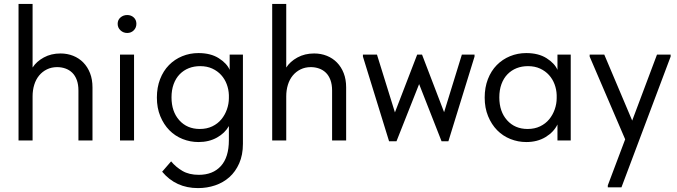

<svg xmlns="http://www.w3.org/2000/svg" viewBox="-20 -720 3471 984"><path d="M382 -256Q382 -287 373.5 -310Q365 -333 350 -347.5Q335 -362 315 -369Q295 -376 273 -376Q244 -376 220.5 -364.5Q197 -353 180.5 -333Q164 -313 155.5 -285.5Q147 -258 147 -226V0H75V-700H147V-374Q167 -405 204.5 -425.5Q242 -446 290 -446Q325 -446 355 -434Q385 -422 407 -399.5Q429 -377 441.5 -345Q454 -313 454 -272V0H382V-256Z M595 -440H667V0H595ZM632 -551Q612 -551 597.5 -564.5Q583 -578 583 -598Q583 -618 597.5 -630.5Q612 -643 632 -643Q652 -643 665.5 -630.5Q679 -618 679 -598Q679 -578 665.5 -564.5Q652 -551 632 -551Z M997 8Q955 8 916 -7.5Q877 -23 848 -52.5Q819 -82 801.5 -124.5Q784 -167 784 -220Q784 -272 800.5 -314.5Q817 -357 846 -386.5Q875 -416 914 -432Q953 -448 997 -448Q1060 -448 1101.5 -421.5Q1143 -395 1157 -362V-440H1225V17Q1225 74 1206 117Q1187 160 1155.5 188Q1124 216 1082.5 230Q1041 244 995 244Q881 244 811 160L857 107Q881 136 915 156Q949 176 999 176Q1071 176 1112 131Q1153 86 1153 -2V-74Q1133 -38 1092 -15Q1051 8 997 8ZM1004 -59Q1040 -59 1068 -72.5Q1096 -86 1114.5 -108.5Q1133 -131 1143 -159.5Q1153 -188 1153 -217V-233Q1152 -262 1142 -288.5Q1132 -315 1113.5 -335.5Q1095 -356 1068 -368.5Q1041 -381 1006 -381Q974 -381 947.5 -370.5Q921 -360 901 -339.5Q881 -319 870 -289Q859 -259 859 -221Q859 -148 899 -103.5Q939 -59 1004 -59Z M1682 -256Q1682 -287 1673.5 -310Q1665 -333 1650 -347.5Q1635 -362 1615 -369Q1595 -376 1573 -376Q1544 -376 1520.5 -364.5Q1497 -353 1480.5 -333Q1464 -313 1455.5 -285.5Q1447 -258 1447 -226V0H1375V-700H1447V-374Q1467 -405 1504.5 -425.5Q1542 -446 1590 -446Q1625 -446 1655 -434Q1685 -422 1707 -399.5Q1729 -377 1741.5 -345Q1754 -313 1754 -272V0H1682V-256Z M1840 -430V-440H1912L2004 -144L2118 -440H2143L2256 -145L2347 -440H2412V-430L2278 4H2243L2128 -289L2012 4H1974Z M2677 8Q2635 8 2596 -7.5Q2557 -23 2528 -52.5Q2499 -82 2481.5 -124.5Q2464 -167 2464 -220Q2464 -272 2480.5 -314.5Q2497 -357 2526 -386.5Q2555 -416 2594 -432Q2633 -448 2677 -448Q2740 -448 2781.5 -421.5Q2823 -395 2837 -362V-440H2905V0H2837V-82Q2818 -43 2776 -17.5Q2734 8 2677 8ZM2684 -59Q2720 -59 2748 -72.5Q2776 -86 2794.5 -108.5Q2813 -131 2823 -159.5Q2833 -188 2833 -217V-233Q2832 -262 2822 -288.5Q2812 -315 2793.5 -335.5Q2775 -356 2748 -368.5Q2721 -381 2686 -381Q2654 -381 2627.5 -370.5Q2601 -360 2581 -339.5Q2561 -319 2550 -289Q2539 -259 2539 -221Q2539 -148 2579 -103.5Q2619 -59 2684 -59Z M3095 230 3184 -6 3002 -430V-440H3077L3220 -102L3347 -440H3417V-430L3165 240H3095Z"/></svg>

Font: Tilda Sans
Style: Regular
Weight: 400
Designer: ParaType Ltd
Foundry: ParaType Ltd
Version: Version 1.009